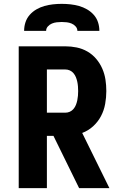

<svg xmlns="http://www.w3.org/2000/svg" viewBox="-20 -975 640 995"><path d="M390 0 257 -271H223V0H77V-735H318Q348 -735 377.5 -729Q407 -723 433 -708Q459 -693 478.5 -670Q498 -647 510 -619.5Q522 -592 526.5 -562.5Q531 -533 531 -503Q531 -470 525 -436.5Q519 -403 503.5 -373.5Q488 -344 463 -321Q438 -298 406 -286L547 0ZM223 -391H318Q331 -391 342 -396Q353 -401 361 -410.5Q369 -420 373.5 -431.5Q378 -443 380.5 -455Q383 -467 384 -479Q385 -491 385 -503Q385 -515 384 -527.5Q383 -540 380.5 -551.5Q378 -563 373.5 -574.5Q369 -586 361 -595.5Q353 -605 342 -610Q331 -615 318 -615H223ZM105 -815Q105 -838 112 -859.5Q119 -881 134 -898Q149 -915 169 -926.5Q189 -938 210.5 -944Q232 -950 254.5 -952.5Q277 -955 300 -955Q323 -955 345.5 -952.5Q368 -950 389.5 -944Q411 -938 431 -926.5Q451 -915 466 -898Q481 -881 488 -859.5Q495 -838 495 -815H381Q381 -828 372 -838Q363 -848 351 -853Q339 -858 326 -859.5Q313 -861 300 -861Q287 -861 274 -859.5Q261 -858 249 -853Q237 -848 228 -838Q219 -828 219 -815Z"/></svg>

Font: Iosevka Heavy Extended
Style: Regular
Weight: 900
Width: 7
Monospace: yes
Designer: Belleve Invis
Foundry: Belleve Invis
Version: Version 32.5.0; ttfautohint (v1.8.4)